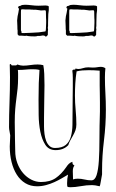

<svg xmlns="http://www.w3.org/2000/svg" viewBox="-20 -784 489 807"><path d="M404 -503Q397 -503 389 -501.5Q381 -500 370 -500Q365 -500 360.5 -500.5Q356 -501 351 -501Q339 -501 328.5 -497.5Q318 -494 309 -494Q301 -494 298 -497Q298 -491 292 -491.5Q286 -492 284 -487Q285 -480 285.5 -472Q286 -464 286 -456V-419Q286 -399 285.5 -377.5Q285 -356 285 -315Q285 -286 284.5 -259Q284 -232 278 -210Q272 -188 256.5 -175Q241 -162 211 -162Q197 -162 188 -170.5Q179 -179 174 -192Q169 -205 167 -221Q165 -237 165 -252V-289Q165 -327 166 -362Q167 -397 167 -426Q167 -452 166 -473.5Q165 -495 162 -510Q151 -513 138 -513Q124 -513 107.5 -510.5Q91 -508 77 -508Q67 -508 52 -513Q51 -509 44 -509H30Q28 -510 27 -512.5Q26 -515 24 -515Q23 -515 21 -513V-510Q21 -498 21.5 -485.5Q22 -473 22 -460Q22 -408 20 -353Q18 -298 18 -250Q18 -241 20 -232.5Q22 -224 23 -215Q23 -203 22 -191.5Q21 -180 21 -169Q21 -134 28.5 -103.5Q36 -73 50.5 -50Q65 -27 86.5 -14Q108 -1 136 -1Q155 -1 173.5 -6Q192 -11 208.5 -18.5Q225 -26 239.5 -34.5Q254 -43 266 -50Q264 -42 263 -32.5Q262 -23 262 -14Q262 -4 263 -0.5Q264 3 275 3Q295 3 319.5 -1.5Q344 -6 367 -6Q379 -6 399 -1Q401 -5 403 -17.5Q405 -30 409 -51V-69Q409 -129 417 -194Q425 -259 425 -323Q425 -358 423 -392Q421 -426 421 -458Q421 -469 421.5 -478.5Q422 -488 423 -497Q415 -503 404 -503ZM364 -26Q350 -26 335.5 -29.5Q321 -33 307 -33Q296 -33 287 -30Q287 -39 286.5 -47.5Q286 -56 286 -64Q286 -81 293 -88Q288 -92 286.5 -93Q285 -94 284 -104Q275 -101 269 -95Q263 -89 258 -81Q238 -52 214 -35.5Q190 -19 152 -19Q131 -19 111.5 -29Q92 -39 77 -56.5Q62 -74 53 -98Q44 -122 44 -150Q44 -167 43 -197.5Q42 -228 42 -270Q42 -301 44 -325Q46 -349 49 -370.5Q52 -392 54 -412.5Q56 -433 56 -456V-473Q56 -485 55 -490Q74 -490 88 -491.5Q102 -493 116 -493Q124 -493 131 -492.5Q138 -492 146 -490Q144 -464 143 -435Q142 -406 142 -366Q142 -337 142.5 -300Q143 -263 149.5 -230.5Q156 -198 170.5 -175.5Q185 -153 214 -153Q247 -153 267 -174Q270 -184 275.5 -194Q281 -204 287 -214.5Q293 -225 297 -236Q301 -247 301 -261Q301 -290 298 -321.5Q295 -353 295 -382Q295 -408 296.5 -433.5Q298 -459 302 -484Q314 -487 326.5 -488Q339 -489 353 -489Q364 -489 375.5 -488.5Q387 -488 399 -487V-425Q399 -413 399.5 -395.5Q400 -378 400 -355V-331V-315Q398 -253 398 -200Q398 -147 395.5 -108.5Q393 -70 386 -48Q379 -26 364 -26ZM185 -757Q181 -761 171 -761Q166 -761 159 -760.5Q152 -760 141 -760Q127 -760 112 -762Q97 -764 85 -764Q71 -764 67 -760L59 -758L56 -754Q56 -749 60 -748Q58 -734 57 -729.5Q56 -725 54 -716L52 -698L53 -674Q53 -658 54 -656V-640Q54 -639 58 -636V-634H61Q66 -634 72 -634Q78 -634 86 -633L90 -634Q99 -632 108 -631.5Q117 -631 126 -631Q134 -631 138 -633H148Q158 -635 160 -635Q167 -635 170 -632L171 -630L175 -631Q177 -633 179 -633V-637H181Q181 -658 182 -660L181 -667Q181 -669 181.5 -671Q182 -673 182 -675V-687Q182 -700 182.5 -708Q183 -716 183 -725L185 -741V-748ZM173 -663Q173 -656 171 -652L143 -648Q126 -647 117 -646.5Q108 -646 107 -646L81 -645Q69 -644 70 -648.5Q71 -653 68 -656V-660V-681V-732Q68 -742 69 -744L75 -745Q78 -744 112 -744V-743Q113 -743 114 -743.5Q115 -744 117 -744V-743H131L146 -741Q148 -741 149 -740.5Q150 -740 152 -740Q156 -740 160.5 -740.5Q165 -741 170 -741Q173 -739 173 -735V-732Q173 -712 173.5 -708Q174 -704 174 -700V-698V-688ZM388 -757Q384 -761 374 -761Q369 -761 362 -760.5Q355 -760 344 -760Q330 -760 315 -762Q300 -764 288 -764Q274 -764 270 -760L262 -758L259 -754Q259 -749 263 -748Q261 -734 260 -729.5Q259 -725 257 -716L255 -698L256 -674Q256 -658 257 -656V-640Q257 -639 261 -636V-634H264Q269 -634 275 -634Q281 -634 289 -633L293 -634Q302 -632 311 -631.5Q320 -631 329 -631Q337 -631 341 -633H351Q361 -635 363 -635Q370 -635 373 -632L374 -630L378 -631Q380 -633 382 -633V-637H384Q384 -658 385 -660L384 -667Q384 -669 384.5 -671Q385 -673 385 -675V-687Q385 -700 385.5 -708Q386 -716 386 -725L388 -741V-748ZM376 -663Q376 -656 374 -652L346 -648Q329 -647 320 -646.5Q311 -646 310 -646L284 -645Q272 -644 273 -648.5Q274 -653 271 -656V-660V-681V-732Q271 -742 272 -744L278 -745Q281 -744 315 -744V-743Q316 -743 317 -743.5Q318 -744 320 -744V-743H334L349 -741Q351 -741 352 -740.5Q353 -740 355 -740Q359 -740 363.5 -740.5Q368 -741 373 -741Q376 -739 376 -735V-732Q376 -712 376.5 -708Q377 -704 377 -700V-698V-688Z"/></svg>

Font: Londrina Sketch
Style: Regular
Weight: 400
Designer: Marcelo Magalhaes
Foundry: Marcelo Magalhães
Version: Version 1.002